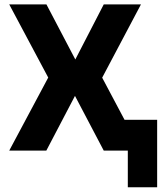

<svg xmlns="http://www.w3.org/2000/svg" viewBox="-20 -670 735 854"><path d="M21 -650.5H186.5L315 -405.5L441.5 -650.5H607L434.5 -324.5L534 -137H679V163H548.5V0H441.5L313.5 -243.5L186 0H21L194.5 -325Z"/></svg>

Font: Overused Grotesk
Style: Bold
Weight: 710
Version: Version 0.004